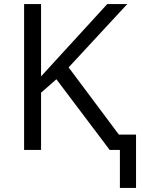

<svg xmlns="http://www.w3.org/2000/svg" viewBox="-20 -734 701 940"><path d="M603 -714H505L181 -360V-714H98V0H181V-280L256 -346L517 0H567V186H646V-75H562L316 -404Z"/></svg>

Font: OpenSansMMV
Style: Regular
Weight: 400
Designer: Steve Matteson
Foundry: Ascender Corporation
Version: Version 4.000